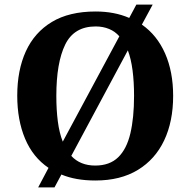

<svg xmlns="http://www.w3.org/2000/svg" viewBox="-20 -775 828 835"><path d="M191 -45Q123 -91 89 -172Q55 -253 55 -359Q55 -470 92.5 -552Q130 -634 205.5 -679.5Q281 -725 396 -725Q437 -725 473.5 -718Q510 -711 542 -697L573 -755H644L597 -668Q663 -622 698 -542.5Q733 -463 733 -358Q733 -247 694 -164.5Q655 -82 579.5 -36Q504 10 395 10Q352 10 315 3.5Q278 -3 247 -16L217 40H146ZM394 -55Q457 -55 494 -91Q531 -127 547 -195Q563 -263 563 -358Q563 -419 556.5 -469Q550 -519 536 -556L290 -97Q329 -55 394 -55ZM499 -617Q481 -638 454.5 -649Q428 -660 396 -660Q302 -660 263.5 -581Q225 -502 225 -358Q225 -297 231.5 -247Q238 -197 253 -159Z"/></svg>

Font: Noto Rashi Hebrew
Style: Bold
Weight: 700
Version: Version 1.006